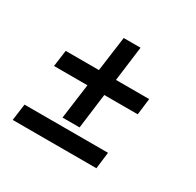

<svg xmlns="http://www.w3.org/2000/svg" viewBox="-114 -614 756 741"><g transform="rotate(30 264.0 -243.0)"><path d="M208 -259H59L69 -332H217L238 -487H313L293 -332H441L432 -259H283L263 -103H187ZM35 -73H407L398 1H25Z"/></g></svg>

Font: Bellota
Style: Bold Italic
Weight: 700
Italic angle: -7.5°
Designer: Kemie Guaida
Foundry: Kemie Guaida
Version: Version 4.001